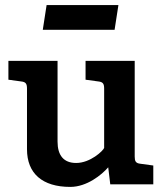

<svg xmlns="http://www.w3.org/2000/svg" viewBox="-20 -724 647 754"><path d="M389 -143C385 -132 335 -84 279 -84C230 -84 206 -114 206 -168V-485H13V-411L64 -404C82 -402 86 -394 86 -376V-138C86 -43 146 10 256 10C321 10 379 -37 405 -67L413 0H582V-74L531 -81C513 -83 509 -91 509 -109V-485H316V-411L367 -404C385 -402 389 -394 389 -376ZM148 -607H430L445 -704H163Z"/></svg>

Font: Enriqueta
Style: Bold
Weight: 700
Designer: Viviana Monsalve, Gustavo Ibarra
Foundry: Viviana Monsalve, Gustavo Ibarra
Version: Version 1.002